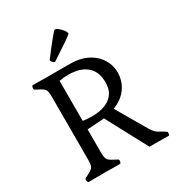

<svg xmlns="http://www.w3.org/2000/svg" viewBox="-231 -1160 1210 1308"><g transform="rotate(-30 374.0 -506.5)"><path d="M181 0Q166 0 147.5 0.5Q129 1 81 1Q74 1 71 -13Q68 -27 75 -31Q102 -45 117.5 -54Q133 -63 140.5 -72Q148 -81 150.5 -96Q153 -111 153 -138V-623Q153 -650 150.5 -664.5Q148 -679 140.5 -688Q133 -697 117.5 -706Q102 -715 75 -729Q68 -733 71 -747Q74 -761 81 -761Q129 -761 147.5 -760.5Q166 -760 181 -760H370Q445 -760 498 -735.5Q551 -711 582 -671Q613 -631 621.5 -584Q630 -537 617 -490Q604 -443 569 -405Q534 -367 477 -346L613 -113Q630 -85 642.5 -73.5Q655 -62 671.5 -54Q688 -46 714 -28Q719 -25 717 -12Q715 1 710 1Q674 1 660 0.5Q646 0 635 0H559L387 -322L253 -313V-138Q253 -111 255.5 -96Q258 -81 265.5 -72Q273 -63 288.5 -54Q304 -45 331 -31Q338 -27 335.5 -13Q333 1 325 1Q277 1 258.5 0.5Q240 0 225 0ZM253 -380Q304 -373 352 -376Q400 -379 437.5 -396Q475 -413 497 -445.5Q519 -478 519 -530Q519 -602 483.5 -642.5Q448 -683 388 -695.5Q328 -708 253 -695ZM294 -824Q290 -821 281.5 -826.5Q273 -832 268 -840.5Q263 -849 267 -853Q316 -919 351 -961.5Q386 -1004 396 -1014Q408 -1016 425.5 -1002Q443 -988 455.5 -970.5Q468 -953 466 -942Q456 -932 410 -901Q364 -870 294 -824Z"/></g></svg>

Font: Anvers
Style: Regular
Weight: 400
Designer: Ishtar van Looy
Version: Version 1.000